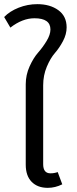

<svg xmlns="http://www.w3.org/2000/svg" viewBox="-31 -893 372 925"><path d="M212 -58Q231 -58 247 -64L269 -5Q235 12 199 12Q150 12 121.5 -17Q93 -46 93 -100V-487Q93 -532 111.5 -573Q130 -614 152.5 -639.5Q175 -665 193.5 -695.5Q212 -726 212 -751Q212 -805 135 -805Q77 -805 19 -760L-11 -811Q16 -839 59 -856Q102 -873 149 -873Q210 -873 250 -844Q290 -815 290 -761Q290 -728 272.5 -695Q255 -662 233.5 -637.5Q212 -613 194.5 -571.5Q177 -530 177 -482V-102Q177 -58 212 -58Z"/></svg>

Font: FiraGO Book
Style: Regular
Weight: 350
Designer: bBox Type
Foundry: bBox Type GmbH
Version: Version 1.001;PS 001.001;hotconv 1.0.88;makeotf.lib2.5.64775